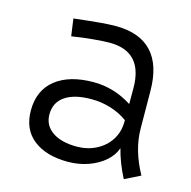

<svg xmlns="http://www.w3.org/2000/svg" viewBox="-82 -569 664 668"><g transform="rotate(15 250.5 -234.5)"><path d="M419.9 19Q393.1 -33.2 380.9 -82Q372.1 -55.7 347.9 -34.4Q323.7 -13.2 289.3 -1Q254.9 11.2 215.3 11.2Q137.7 11.2 91.8 -24.7Q45.9 -60.5 45.9 -128.9Q45.9 -201.2 95.5 -240.5Q145 -279.8 232.4 -279.8Q305.7 -279.8 370.6 -238.3V-294.9Q370.6 -426.8 250 -426.8Q228.5 -426.8 188.7 -423.1Q148.9 -419.4 114.7 -413.6L106 -475.6Q165.5 -482.4 199.5 -485.4Q233.4 -488.3 256.3 -488.3Q341.8 -488.3 385.7 -441.4Q429.7 -394.5 430.2 -301.8L431.2 -166Q431.6 -89.4 476.1 -8.8ZM370.6 -175.3V-180.2Q344.7 -199.2 310.8 -210Q276.9 -220.7 239.7 -220.7Q179.2 -220.7 145.5 -198Q111.8 -175.3 111.8 -131.8Q111.8 -92.8 144 -70.3Q176.3 -47.9 231.9 -47.9Q270 -47.9 301.8 -64Q333.5 -80.1 352.1 -108.9Q370.6 -137.7 370.6 -175.3Z"/></g></svg>

Font: Selawik Semilight
Style: Regular
Weight: 300
Designer: Aaron Bell
Foundry: Microsoft Corporation
Version: Version 1.01